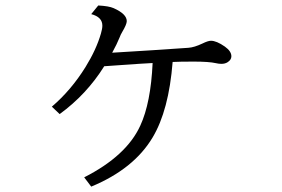

<svg xmlns="http://www.w3.org/2000/svg" viewBox="-20 -634 1040 707"><path d="M170.9 -241.2Q242.2 -302.2 294.9 -387.2Q334.5 -451.2 351.6 -510.3Q356.9 -528.3 356.9 -539.6Q356.9 -571.3 315.9 -582L341.8 -613.8Q380.9 -611.8 398.4 -604Q446.8 -582.5 446.8 -556.2Q446.8 -544.4 429.7 -515.6Q424.3 -506.8 420.4 -496.1Q410.6 -471.7 393.1 -439.9Q549.8 -449.2 673.8 -458Q695.3 -459.5 725.1 -473.6Q746.1 -483.9 756.8 -483.9Q777.3 -483.9 808.1 -462.4Q832 -445.3 832 -426.8Q832 -413.6 817.9 -404.8Q808.6 -398.9 795.4 -398.9Q785.2 -398.9 774.9 -401.4Q749.5 -407.2 692.9 -407.2Q641.1 -407.2 615.7 -405.8Q601.6 -227.5 542 -127.9Q472.7 -11.7 315.9 53.2L290 19Q445.8 -60.1 496.6 -171.4Q535.2 -254.9 542 -401.9Q501.5 -399.9 426.8 -394.5L378.4 -391.1L363.8 -390.1Q298.8 -286.1 199.7 -213.9Z"/></svg>

Font: BIZ UDMincho
Style: Regular
Weight: 400
Monospace: yes
Designer: TypeBank Co., Ltd.
Foundry: Morisawa Inc.
Version: Version 1.06